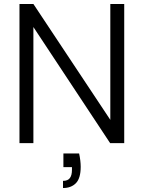

<svg xmlns="http://www.w3.org/2000/svg" viewBox="-20 -720 722 966"><path d="M78 0V-700H148L535 -117V-700H605V0H534L148 -584V0ZM297 226V190Q321 190 331.5 176Q342 162 342 135V121H299V52H378Q382 70 384 87.5Q386 105 386 119Q386 177 362 201.5Q338 226 297 226Z"/></svg>

Font: DM Sans 16pt Light
Style: Regular
Weight: 300
Version: Version 4.004;gftools[0.9.30]